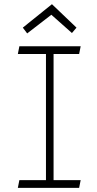

<svg xmlns="http://www.w3.org/2000/svg" viewBox="-20 -904 467 924"><path d="M110.8 -743.2 227.1 -833 326.2 -745.1 348.1 -771 230 -883.8 89.8 -771ZM360.8 -644 368.2 -681.2H73.2L65.9 -644H201.2V-37.1H73.2L65.9 0H360.8L368.2 -37.1H237.8V-644Z"/></svg>

Font: Comic Neue Angular Light
Style: Regular
Weight: 300
Designer: Craig Rozynski
Foundry: Craig Rozynski
Version: Version 2.003